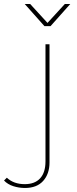

<svg xmlns="http://www.w3.org/2000/svg" viewBox="-106 -737 381 954"><path d="M18 197Q-12 197 -40 188Q-68 179 -86 160L-72 146Q-38 178 17 178Q67 178 93.5 149Q120 120 120 65V-517H140V70Q140 127 108.5 162Q77 197 18 197ZM115 -607 17 -717H44L132 -621H128L216 -717H243L145 -607Z"/></svg>

Font: Montserrat Thin
Style: Regular
Weight: 100
Designer: Julieta Ulanovsky
Foundry: Julieta Ulanovsky
Version: Version 9.000